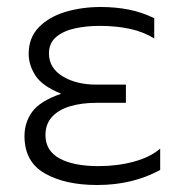

<svg xmlns="http://www.w3.org/2000/svg" viewBox="-20 -514 518 549"><path d="M258 15Q166 15 108 -18.2Q50 -51.5 50 -125Q50 -164 72.2 -194.5Q94.5 -225 155 -246Q100.5 -268 81.2 -298.2Q62 -328.5 62 -360Q62 -406 90.8 -435.8Q119.5 -465.5 166.5 -479.8Q213.5 -494 268 -494Q309.5 -494 347.2 -486.8Q385 -479.5 421 -462V-404Q390.5 -423 351.5 -431.5Q312.5 -440 265 -440Q227 -440 194 -432.8Q161 -425.5 140.5 -408.2Q120 -391 120 -361Q120 -320 158.8 -296Q197.5 -272 256 -272H340V-220H256Q213 -220 180 -210Q147 -200 128.5 -179.5Q110 -159 110 -128Q110 -83 150.2 -61Q190.5 -39 261 -39Q316 -39 362.8 -51.8Q409.5 -64.5 438 -89V-28Q398.5 -6.5 353.8 4.2Q309 15 258 15Z"/></svg>

Font: Geologica-Sharp
Style: Regular
Weight: 100
Designer: Sindre Bremnes, Frode Helland
Foundry: Monokrom Skriftforlag AS
Version: Version 1.010;gftools[0.9.28]